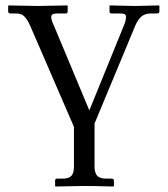

<svg xmlns="http://www.w3.org/2000/svg" viewBox="-20 -451 614 701"><path d="M250 157.2V12.2L89.8 -357.9Q76.7 -387.7 61 -397Q52.7 -401.9 32.2 -401.9H20Q9.8 -401.9 9.8 -409.2V-429.2L11.2 -431.2Q104 -429.2 117.2 -429.2L226.1 -431.2L227.1 -429.2V-410.2Q227.1 -401.9 221.2 -401.9H191.9Q177.7 -401.9 172.4 -398.9Q167 -396 167 -389.2Q167 -377.4 175.8 -359.9L306.2 -47.9L433.1 -359.9Q439.9 -375 439.9 -389.2Q439.9 -396.5 435.1 -399.2Q430.2 -401.9 415 -401.9H386.2Q379.9 -401.9 379.9 -409.2V-429.2L380.9 -431.2Q460 -429.2 473.1 -429.2L561 -431.2L562 -429.2V-410.2Q562 -401.9 553.2 -401.9H530.8Q509.8 -401.9 496.8 -391.1Q483.9 -380.4 474.1 -357.9L325.2 0V157.2Q325.2 179.7 334.7 190.4Q344.2 201.2 368.2 201.2H387.2Q396 201.2 396 209V228L394 230Q325.2 228 286.1 228L183.1 230L181.2 228V209Q181.2 201.2 188 201.2H208Q231.9 201.2 241 190.7Q250 180.2 250 157.2Z"/></svg>

Font: Linux Libertine Display G
Style: Regular
Weight: 400
Designer: Philipp H. Poll
Foundry: Philipp H. Poll
Version: Version 5.0.9